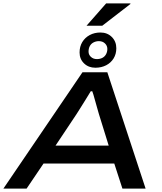

<svg xmlns="http://www.w3.org/2000/svg" viewBox="-37 -1114 954 1134"><path d="M-17 0 450 -687H597L823 0H686L638 -148H220L120 0ZM291 -254H605L547 -441Q544 -452 538 -472.5Q532 -493 526 -515Q520 -537 515 -554Q510 -571 508 -575H499Q487 -555 470.5 -528.5Q454 -502 439 -478Q424 -454 415 -440ZM526 -714Q486 -714 459.5 -739.5Q433 -765 433 -804Q433 -839 449 -865.5Q465 -892 493 -907Q521 -922 556 -922Q597 -922 623.5 -895.5Q650 -869 650 -829Q650 -795 634 -769Q618 -743 590 -728.5Q562 -714 526 -714ZM535 -765Q554 -765 568 -772.5Q582 -780 589.5 -794Q597 -808 597 -825Q597 -844 583 -857.5Q569 -871 547 -871Q530 -871 515.5 -863.5Q501 -856 493.5 -842Q486 -828 486 -809Q486 -791 500 -778Q514 -765 535 -765ZM474 -962 590 -1094H732L734 -1091L567 -962Z"/></svg>

Font: Archivo Expanded Medium
Style: Italic
Weight: 500
Width: 7
Italic angle: -10°
Designer: Hector Gatti
Foundry: Omnibus-Type
Version: Version 2.001